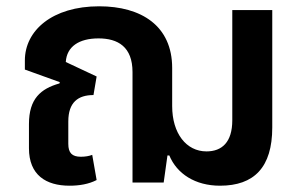

<svg xmlns="http://www.w3.org/2000/svg" viewBox="-20 -580 959 610"><path d="M201 10C232 10 262 5 287 -8L273 -88C263 -84 250 -82 237 -82C209 -82 197 -94 197 -123V-194C197 -255 228 -278 277 -278L287 -337L189 -383C192 -432 231 -458 293 -458C355 -458 401 -431 401 -351V0H500L512 -86H518C542 -28 600 10 679 10C787 10 845 -48 845 -175V-548H718V-198C718 -128 685 -99 636 -99C572 -99 527 -156 527 -243V-364C527 -498 429 -560 295 -560C146 -560 59 -483 59 -388V-359L170 -319L169 -315C109 -298 72 -266 72 -186V-109C72 -24 126 10 201 10Z"/></svg>

Font: Noto Sans Thai Semi
Style: Regular
Weight: 600
Designer: Monotype Design Team
Foundry: Monotype Imaging Inc.
Version: Version 1.901